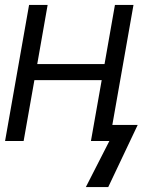

<svg xmlns="http://www.w3.org/2000/svg" viewBox="-26 -570 646 776"><path d="M416 0H341.5L385 -246H113L69.5 0H-5.5L91.5 -550H166.5L124.5 -311H396.5L438.5 -550H513.5L428 -65H530.5L411.5 186H321Z"/></svg>

Font: JuliaMono Italic
Style: Regular
Weight: 400
Italic angle: -9°
Monospace: yes
Designer: cormullion
Foundry: corm
Version: Version 0.049; ttfautohint (v1.8.4)